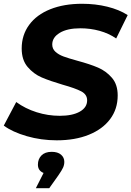

<svg xmlns="http://www.w3.org/2000/svg" viewBox="-28 -732 697 1018"><path d="M-8 -66 58 -191Q106 -156 166 -137Q226 -118 289 -118Q356 -118 395 -140Q434 -162 434 -200Q434 -231 403 -247.5Q372 -264 304 -283Q236 -303 193 -321.5Q150 -340 118.5 -377Q87 -414 87 -475Q87 -546 126.5 -600Q166 -654 238.5 -683Q311 -712 407 -712Q478 -712 541 -696.5Q604 -681 649 -652L588 -528Q549 -555 500 -568.5Q451 -582 398 -582Q329 -582 289 -558Q249 -534 249 -496Q249 -473 266 -457.5Q283 -442 309 -432.5Q335 -423 382 -410Q449 -392 492 -373.5Q535 -355 565.5 -319.5Q596 -284 596 -226Q596 -154 556 -100.5Q516 -47 443 -17.5Q370 12 273 12Q190 12 114 -10Q38 -32 -8 -66ZM313 126Q313 142 306.5 156.5Q300 171 282 197L233 266H162L203 185Q173 173 173 141Q173 111 192 92Q211 73 246 73Q278 73 295.5 88Q313 103 313 126Z"/></svg>

Font: Montserrat Alternates
Style: Bold Italic
Weight: 700
Italic angle: -11.3°
Designer: Julieta Ulanovsky
Foundry: Julieta Ulanovsky
Version: Version 7.200